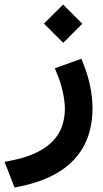

<svg xmlns="http://www.w3.org/2000/svg" viewBox="-53 -576 466 865"><path d="M151.6 -476.1 224.7 -549.1 231.2 -555.7 237.8 -549.1 311.3 -475.6 317.9 -469 311.3 -462.5 238.3 -389.4 231.7 -382.9 225.2 -389.4 151.6 -463 145.1 -469.5ZM320.9 -293.2Q363.7 -186.9 363.7 -88.2Q363.7 55.9 278.6 145.1Q193.5 234.3 28.7 265.5L12.6 269L6.5 253.4L-23.7 175.8L-32.7 153.1L-8.6 148.6Q75.6 132.5 130.7 101Q185.9 69.5 212.3 23.2Q238.8 -23.2 239.3 -85.6Q239.3 -118.9 229.7 -162.7Q220.2 -206.5 202 -248.4L194 -268L214.1 -275.6L295.7 -304.8L313.9 -311.3Z"/></svg>

Font: Vazir FD
Style: Bold
Weight: 700
Foundry: DejaVu fonts team - Redesigned by Saber Rastikerdar
Version: Version 21.10;October 20, 2019;FontCreator 12.0.0.2547 64-bi